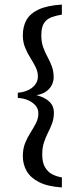

<svg xmlns="http://www.w3.org/2000/svg" viewBox="-20 -684 355 841"><path d="M251 137Q189 133 151.5 114Q114 95 97 65.5Q80 36 80 0Q80 -32 90 -57Q100 -82 113.5 -103Q127 -124 137.5 -144.5Q148 -165 148 -188Q148 -208 135 -222.5Q122 -237 102 -245.5Q82 -254 58 -255V-278Q79 -279 99.5 -287.5Q120 -296 133 -312Q146 -328 146 -349Q146 -370 136 -390Q126 -410 113 -430.5Q100 -451 90 -475.5Q80 -500 80 -529Q80 -568 96 -596.5Q112 -625 149.5 -642.5Q187 -660 251 -664V-620Q226 -616 205.5 -608.5Q185 -601 173 -583Q161 -565 161 -529Q161 -500 169 -477.5Q177 -455 188 -435Q199 -415 207 -393.5Q215 -372 215 -345Q215 -330 208 -314Q201 -298 184.5 -285Q168 -272 140 -267Q176 -258 196 -239Q216 -220 216 -191Q216 -165 208.5 -144.5Q201 -124 190.5 -103.5Q180 -83 172.5 -60Q165 -37 165 -7Q165 29 178 50Q191 71 211 80.5Q231 90 251 93Z"/></svg>

Font: Alumni Sans Thin Medium
Style: Regular
Weight: 500
Version: Version 1.018